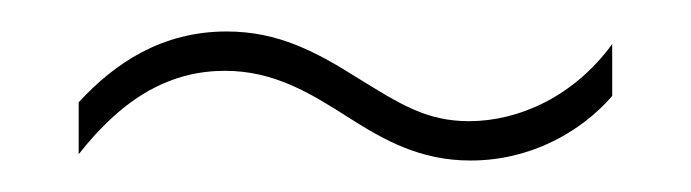

<svg xmlns="http://www.w3.org/2000/svg" viewBox="-20 -415 439 122"><path d="M202 -340C224 -326 247 -313 279 -313C317 -313 349 -331 369 -354V-387C345 -354 310 -338 278 -338C251 -338 234 -349 208 -365C181 -382 157 -395 124 -395C83 -395 53 -375 30 -350V-317C59 -354 89 -370 123 -370C154 -370 177 -356 202 -340Z"/></svg>

Font: Noto Sans Myanmar UI ExtraCondensed Thin
Style: Regular
Weight: 100
Width: 2
Designer: Monotype Design Team
Foundry: Monotype Imaging Inc.
Version: Version 2.103